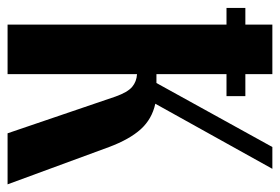

<svg xmlns="http://www.w3.org/2000/svg" viewBox="-136 -603 739 507"><g transform="rotate(90 233.5 -349.5)"><path d="M466.8 0H332L234.9 -285.2Q223.6 -316.9 209.5 -328.9Q195.3 -340.8 175.8 -341.8V0H44.9V-578.1H1V-627.9H44.9V-699.2H175.8V-627.9H233.9V-578.1H175.8V-393.1H199.2L368.2 -699.2H425.8L253.9 -390.1Q294.4 -381.3 321.3 -351.6Q348.1 -321.8 368.2 -268.1Z"/></g></svg>

Font: Moniqa Black Paragraph
Style: Regular
Weight: 900
Designer: Rajesh Rajput
Foundry: Rajesh Rajput
Version: Version 1.000